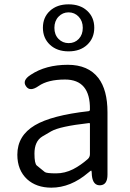

<svg xmlns="http://www.w3.org/2000/svg" viewBox="-20 -853 599 886"><path d="M217 13Q148 13 105 -26Q60 -68 60 -139Q60 -227 141 -275Q219 -321 389 -340Q395 -341 395 -348Q397 -486 280 -486Q201 -486 158 -456Q118 -428 100 -455Q81 -482 122 -508Q191 -554 293 -554Q387 -554 434 -493Q476 -438 476 -335V-47Q476 0 443 2Q409 4 404 -43L403 -60Q402 -66 400.5 -66Q399 -66 387 -56Q306 13 217 13ZM239 -53Q279 -53 317 -72Q352 -90 385 -119Q395 -128 395 -142V-281Q395 -286 390 -285Q256 -270 216 -247Q195 -235 175 -223Q139 -201 139 -144Q139 -98 150 -89Q168 -74 187 -59Q195 -53 239 -53ZM296.5 -616Q243 -616 210.5 -646.5Q178 -677 178 -725Q178 -773 210.5 -803Q243 -833 296.5 -833Q350 -833 382.5 -803Q415 -773 415 -725Q415 -677 382.5 -646.5Q350 -616 296.5 -616ZM250 -673.5Q269 -654 297 -654Q325 -654 343.5 -673.5Q362 -693 362 -724.5Q362 -756 343 -776Q324 -796 296.5 -796Q269 -796 250 -776Q231 -756 231 -724.5Q231 -693 250 -673.5Z"/></svg>

Font: Resource Han Rounded KR Normal
Style: Regular
Weight: 350
Designer: Cyano Hao (round all glyphs); Ryoko NISHIZUKA 西塚涼子 (kana, bopomofo & ideographs); Paul D. Hunt (Latin, Greek & Cyrillic)
Foundry: Cyano Hao
Version: 0.990